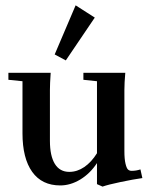

<svg xmlns="http://www.w3.org/2000/svg" viewBox="-20 -689 568 725"><path d="M228.5 -460.9 186.5 -483.4 265.6 -668.9 337.9 -622.6ZM207.5 11.2Q138.2 11.2 101.6 -40Q64.9 -91.3 64.9 -186V-382.3L11.7 -387.7V-414.1H171.4Q168.5 -373 168.5 -349.1V-157.2Q168.5 -100.6 187 -70.3Q205.6 -40 241.7 -40Q271.5 -40 298.3 -58.3Q325.2 -76.7 346.2 -110.4V-382.3L294.9 -387.7V-414.1H453.1Q449.7 -376 449.7 -349.1V-118.7Q449.7 -88.4 453.9 -71Q458 -53.7 463.4 -48.8Q468.8 -43.9 477.1 -43.9Q494.1 -43.9 510.3 -49.3L517.6 -16.6Q482.9 -11.7 435.3 -1.7Q387.7 8.3 367.2 15.6L346.2 6.3V-73.2Q320.3 -33.7 283.2 -11.2Q246.1 11.2 207.5 11.2Z"/></svg>

Font: Elstob 18pt SemiBold
Style: Regular
Weight: 600
Designer: Peter S. Baker
Version: Version 1.015